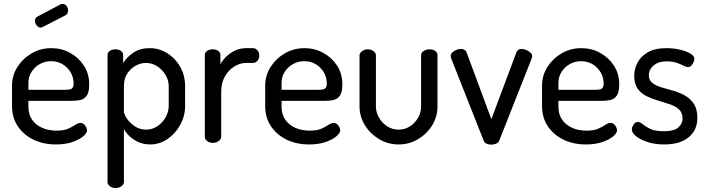

<svg xmlns="http://www.w3.org/2000/svg" viewBox="-20 -724 3586 973"><path d="M264 8Q199 8 149 -16.5Q99 -41 70 -84.5Q41 -128 41 -186V-291Q41 -342 68.5 -385Q96 -428 141 -454Q186 -480 240 -480Q292 -480 335.5 -456Q379 -432 405.5 -391Q432 -350 432 -296Q432 -256 419 -238.5Q406 -221 386 -217Q366 -213 344 -213H124V-183Q124 -127 164 -94.5Q204 -62 267 -62Q304 -62 326 -72Q348 -82 362 -91.5Q376 -101 387 -101Q398 -101 405.5 -94.5Q413 -88 417 -79Q421 -70 421 -63Q421 -50 402 -33.5Q383 -17 347.5 -4.5Q312 8 264 8ZM124 -269H309Q336 -269 344.5 -275.5Q353 -282 353 -301Q353 -331 338.5 -356.5Q324 -382 298 -398Q272 -414 239 -414Q208 -414 182 -399.5Q156 -385 140 -360Q124 -335 124 -305ZM187 -584Q175 -584 166 -595Q157 -606 157 -618Q157 -634 170 -640L287 -702Q293 -704 297 -704Q310 -704 317.5 -693.5Q325 -683 325 -670Q325 -654 311 -646L198 -588Q195 -587 192.5 -585.5Q190 -584 187 -584Z M565 229Q548 229 536.5 219.5Q525 210 525 199V-445Q525 -458 536.5 -466Q548 -474 565 -474Q582 -474 593 -466Q604 -458 604 -445V-404Q621 -433 655 -456.5Q689 -480 738 -480Q788 -480 829 -453.5Q870 -427 894 -384Q918 -341 918 -288V-186Q918 -136 893.5 -91.5Q869 -47 829 -19.5Q789 8 741 8Q696 8 660 -15.5Q624 -39 608 -70V199Q608 210 595.5 219.5Q583 229 565 229ZM721 -67Q751 -67 777 -84Q803 -101 819 -129Q835 -157 835 -186V-288Q835 -317 819 -344Q803 -371 777 -388Q751 -405 719 -405Q692 -405 666.5 -390.5Q641 -376 624.5 -350.5Q608 -325 608 -288V-159Q608 -146 622.5 -124Q637 -102 662.5 -84.5Q688 -67 721 -67Z M1058 0Q1041 0 1029.5 -9.5Q1018 -19 1018 -30V-445Q1018 -458 1029.5 -466Q1041 -474 1058 -474Q1075 -474 1086 -466Q1097 -458 1097 -445V-398Q1108 -419 1127 -437.5Q1146 -456 1171.5 -468Q1197 -480 1228 -480H1262Q1275 -480 1284.5 -469Q1294 -458 1294 -442Q1294 -427 1284.5 -416Q1275 -405 1262 -405H1228Q1196 -405 1167 -387Q1138 -369 1119.5 -336.5Q1101 -304 1101 -258V-30Q1101 -19 1088.5 -9.5Q1076 0 1058 0Z M1547 8Q1482 8 1432 -16.5Q1382 -41 1353 -84.5Q1324 -128 1324 -186V-291Q1324 -342 1351.5 -385Q1379 -428 1424 -454Q1469 -480 1523 -480Q1575 -480 1618.5 -456Q1662 -432 1688.5 -391Q1715 -350 1715 -296Q1715 -256 1702 -238.5Q1689 -221 1669 -217Q1649 -213 1627 -213H1407V-183Q1407 -127 1447 -94.5Q1487 -62 1550 -62Q1587 -62 1609 -72Q1631 -82 1645 -91.5Q1659 -101 1670 -101Q1681 -101 1688.5 -94.5Q1696 -88 1700 -79Q1704 -70 1704 -63Q1704 -50 1685 -33.5Q1666 -17 1630.5 -4.5Q1595 8 1547 8ZM1407 -269H1592Q1619 -269 1627.5 -275.5Q1636 -282 1636 -301Q1636 -331 1621.5 -356.5Q1607 -382 1581 -398Q1555 -414 1522 -414Q1491 -414 1465 -399.5Q1439 -385 1423 -360Q1407 -335 1407 -305Z M2001 8Q1946 8 1901 -19Q1856 -46 1829 -90Q1802 -134 1802 -184V-444Q1802 -455 1814.5 -464.5Q1827 -474 1844 -474Q1861 -474 1873 -464.5Q1885 -455 1885 -444V-184Q1885 -155 1900.5 -128Q1916 -101 1942 -84Q1968 -67 2000 -67Q2032 -67 2058 -84Q2084 -101 2099 -128Q2114 -155 2114 -184V-445Q2114 -457 2127 -465.5Q2140 -474 2156 -474Q2175 -474 2186 -465.5Q2197 -457 2197 -445V-184Q2197 -133 2170.5 -89.5Q2144 -46 2099 -19Q2054 8 2001 8Z M2470 9Q2457 9 2446.5 4.5Q2436 0 2432 -9L2268 -424Q2267 -426 2265.5 -431Q2264 -436 2264 -440Q2264 -450 2272.5 -458.5Q2281 -467 2293.5 -471.5Q2306 -476 2317 -476Q2325 -476 2333 -472Q2341 -468 2344 -460L2470 -120L2596 -456Q2599 -465 2605.5 -470.5Q2612 -476 2623 -476Q2633 -476 2645 -471.5Q2657 -467 2667 -458.5Q2677 -450 2677 -440Q2677 -435 2675.5 -431Q2674 -427 2673 -424L2509 -9Q2505 -1 2494 4Q2483 9 2470 9Z M2950 8Q2885 8 2835 -16.5Q2785 -41 2756 -84.5Q2727 -128 2727 -186V-291Q2727 -342 2754.5 -385Q2782 -428 2827 -454Q2872 -480 2926 -480Q2978 -480 3021.5 -456Q3065 -432 3091.5 -391Q3118 -350 3118 -296Q3118 -256 3105 -238.5Q3092 -221 3072 -217Q3052 -213 3030 -213H2810V-183Q2810 -127 2850 -94.5Q2890 -62 2953 -62Q2990 -62 3012 -72Q3034 -82 3048 -91.5Q3062 -101 3073 -101Q3084 -101 3091.5 -94.5Q3099 -88 3103 -79Q3107 -70 3107 -63Q3107 -50 3088 -33.5Q3069 -17 3033.5 -4.5Q2998 8 2950 8ZM2810 -269H2995Q3022 -269 3030.5 -275.5Q3039 -282 3039 -301Q3039 -331 3024.5 -356.5Q3010 -382 2984 -398Q2958 -414 2925 -414Q2894 -414 2868 -399.5Q2842 -385 2826 -360Q2810 -335 2810 -305Z M3346 8Q3298 8 3261 -4.5Q3224 -17 3203 -34Q3182 -51 3182 -68Q3182 -76 3186 -84.5Q3190 -93 3196.5 -99.5Q3203 -106 3211 -106Q3223 -106 3237 -94.5Q3251 -83 3275 -71Q3299 -59 3344 -59Q3397 -59 3418 -78.5Q3439 -98 3439 -122Q3439 -153 3421 -169.5Q3403 -186 3375 -195.5Q3347 -205 3316 -214Q3285 -223 3257 -236.5Q3229 -250 3211.5 -274.5Q3194 -299 3194 -340Q3194 -373 3210 -405Q3226 -437 3262 -458.5Q3298 -480 3358 -480Q3393 -480 3425.5 -472.5Q3458 -465 3478.5 -452.5Q3499 -440 3499 -426Q3499 -420 3495 -410Q3491 -400 3484 -392Q3477 -384 3466 -384Q3458 -384 3443.5 -391.5Q3429 -399 3408.5 -406Q3388 -413 3359 -413Q3326 -413 3306 -401.5Q3286 -390 3277 -374.5Q3268 -359 3268 -343Q3268 -318 3285.5 -304Q3303 -290 3331.5 -281.5Q3360 -273 3391 -264.5Q3422 -256 3450 -240.5Q3478 -225 3496 -198Q3514 -171 3514 -126Q3514 -65 3470 -28.5Q3426 8 3346 8Z"/></svg>

Font: Dosis ExtraLight Medium
Style: Regular
Weight: 500
Version: Version 3.001; ttfautohint (v1.8.2)